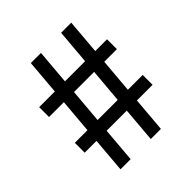

<svg xmlns="http://www.w3.org/2000/svg" viewBox="-187 -827 961 961"><g transform="rotate(-45 293.0 -346.5)"><path d="M335 0H406.7L422.4 -185.5H533.2V-255.4H428.2L443.8 -438H533.2V-507.8H449.7L465.3 -693.4H393.6L377.9 -507.8H235.4L251 -693.4H179.2L163.6 -507.8H52.7V-438H157.7L142.1 -255.4H52.7V-185.5H136.2L120.6 0H192.4L208 -185.5H350.6ZM213.9 -255.4 229.5 -438H372.1L356.4 -255.4Z"/></g></svg>

Font: Cascadia Mono PL SemiLight
Style: Regular
Weight: 350
Monospace: yes
Designer: Aaron Bell
Foundry: Saja Typeworks
Version: Version 2404.023